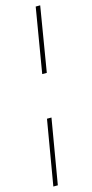

<svg xmlns="http://www.w3.org/2000/svg" viewBox="-133 -761 446 930"><g transform="rotate(-15 90.0 -296.0)"><path d="M65.9 -188.5H88.4L33.2 136.7H10.7ZM176.3 -727.5 122.6 -403.3H99.6L153.8 -727.5Z"/></g></svg>

Font: Inter 16pt Thin
Style: Italic
Weight: 250
Italic angle: -9.3988°
Version: Version 4.001;git-66647c0bb